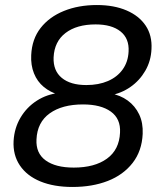

<svg xmlns="http://www.w3.org/2000/svg" viewBox="-20 -734 640 763"><path d="M268 9Q194 9 140.5 -13Q87 -35 59 -76.5Q31 -118 34 -174Q37 -225 61.5 -266.5Q86 -308 126.5 -334Q167 -360 217 -365L215 -357Q180 -367 154 -388.5Q128 -410 115 -442.5Q102 -475 104 -515Q107 -579 141.5 -623Q176 -667 234 -690.5Q292 -714 365 -714Q433 -714 483 -692.5Q533 -671 559 -632Q585 -593 582 -539Q580 -492 557.5 -453Q535 -414 498.5 -388.5Q462 -363 417 -355L418 -363Q458 -356 487.5 -334.5Q517 -313 533 -279.5Q549 -246 547 -202Q544 -134 507 -86.5Q470 -39 408.5 -15Q347 9 268 9ZM273 -68Q356 -68 405 -103.5Q454 -139 457 -207Q460 -262 420.5 -290.5Q381 -319 310 -319Q227 -319 177.5 -283.5Q128 -248 125 -180Q122 -125 161.5 -96.5Q201 -68 273 -68ZM323 -396Q372 -396 409 -412Q446 -428 467.5 -458Q489 -488 491 -529Q494 -581 459 -609Q424 -637 360 -637Q285 -637 240.5 -603Q196 -569 193 -506Q191 -453 225.5 -424.5Q260 -396 323 -396Z"/></svg>

Font: Nunito Sans 10pt Medium
Style: Italic
Weight: 500
Italic angle: -9°
Designer: Vernon Adams
Foundry: Vernon Adams
Version: Version 3.101;gftools[0.9.27]